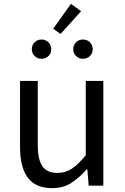

<svg xmlns="http://www.w3.org/2000/svg" viewBox="-20 -963 647 996"><path d="M251 13Q165 13 124.5 -41Q84 -95 84 -199V-543H176V-210Q176 -135 200 -100.5Q224 -66 278 -66Q320 -66 353 -88Q386 -110 425 -158V-543H516V0H440L433 -85H430Q392 -41 349.5 -14Q307 13 251 13ZM195 -658Q174 -658 159.5 -672.5Q145 -687 145 -707Q145 -729 159.5 -743.5Q174 -758 195 -758Q217 -758 231.5 -743.5Q246 -729 246 -707Q246 -687 231.5 -672.5Q217 -658 195 -658ZM294 -787 256 -814 348 -943 401 -905ZM410 -658Q389 -658 374.5 -672.5Q360 -687 360 -707Q360 -729 374.5 -743.5Q389 -758 410 -758Q432 -758 446.5 -743.5Q461 -729 461 -707Q461 -687 446.5 -672.5Q432 -658 410 -658Z"/></svg>

Font: Noto Sans KR
Style: Regular
Weight: 400
Designer: Ryoko NISHIZUKA  (kana, bopomofo & ideographs); Paul D. Hunt (Latin, Greek & Cyrillic); Sandoll Communications , Soo-you
Foundry: Adobe
Version: Version 2.004-H2;hotconv 1.0.118;makeotfexe 2.5.65603